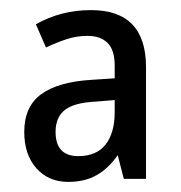

<svg xmlns="http://www.w3.org/2000/svg" viewBox="-20 -742 359 380"><path d="M160 -722Q269 -722 269 -609V-388H225L213 -435Q195 -409 171.5 -395.5Q148 -382 115 -382Q76 -382 52 -409Q28 -436 28 -481Q28 -531 61.5 -555.5Q95 -580 161 -584L207 -587V-612Q207 -643 193 -657Q179 -671 153 -671Q132 -671 112 -664.5Q92 -658 71 -648L51 -694Q76 -708 103 -715Q130 -722 160 -722ZM171 -541Q127 -539 108.5 -524.5Q90 -510 90 -481Q90 -433 135 -433Q171 -433 189 -456Q207 -479 207 -520V-544Z"/></svg>

Font: Noto Sans Myanmar Condensed
Style: Regular
Weight: 400
Width: 3
Designer: Monotype Design Team
Foundry: Monotype Imaging Inc.
Version: Version 2.107; ttfautohint (v1.8.4.7-5d5b)